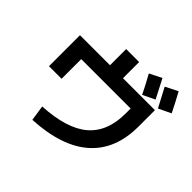

<svg xmlns="http://www.w3.org/2000/svg" viewBox="-201 -1100 1402 1402"><g transform="rotate(45 500.0 -398.5)"><path d="M103 -630H413V-797H547V-630H877V-460Q877 -223 730 -92.5Q583 38 294 53L276 -67Q517 -80 630 -176.5Q743 -273 743 -460V-513H233V-310H103ZM826 -688 732 -643Q700 -709 656 -788L750 -835Q791 -758 826 -688ZM980 -700 884 -654Q830 -758 806 -802L902 -850Q948 -766 980 -700Z"/></g></svg>

Font: M PLUS 1p
Style: Bold
Weight: 700
Version: Version 1.062